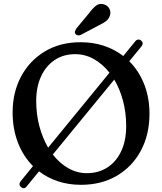

<svg xmlns="http://www.w3.org/2000/svg" viewBox="-20 -934 835 989"><path d="M88.5 29.5Q80.5 23.5 80.5 15Q80.5 6.5 87 -1L150 -78.5Q100 -128 72.5 -199Q45 -270 45 -355Q45 -458 88.5 -539.8Q132 -621.5 210.8 -669Q289.5 -716.5 395.5 -716.5Q460 -716.5 515.5 -698Q571 -679.5 615 -645.5L676.5 -721Q682 -728.5 690.5 -730Q699 -731.5 706.5 -725.5Q722 -712.5 709 -695.5L646 -618.5Q695.5 -569 722.8 -499.8Q750 -430.5 750 -348Q750 -241 705.8 -158.2Q661.5 -75.5 582 -28.8Q502.5 18 397 18Q333.5 18 279 0Q224.5 -18 181 -51.5L118.5 25Q105 43.5 88.5 29.5ZM166.5 -414Q166.5 -344.5 183 -283.2Q199.5 -222 228 -173.5L544 -559.5Q509 -604 463.8 -629.5Q418.5 -655 367.5 -655Q306.5 -655 261.5 -624.8Q216.5 -594.5 191.5 -540.5Q166.5 -486.5 166.5 -414ZM630 -285Q630 -353 613.8 -414.2Q597.5 -475.5 568.5 -524L252 -138Q287 -93 332 -67.5Q377 -42 427.5 -42Q487.5 -42 533.2 -71.5Q579 -101 604.5 -155.5Q630 -210 630 -285ZM437 -864Q456 -890 473.8 -904.2Q491.5 -918.5 515.5 -911.5Q535 -905.5 543.5 -889Q552 -872.5 546.5 -855Q541.5 -837.5 527.2 -826Q513 -814.5 489 -803.5L396.5 -754.5Q389.5 -751 381.5 -752Q373.5 -753 369 -758.5Q364 -765 366.2 -772.2Q368.5 -779.5 373 -787Z"/></svg>

Font: Fraunces 9pt S100
Style: Regular
Weight: 400
Version: Version 1.000; ttfautohint (v1.8.3)